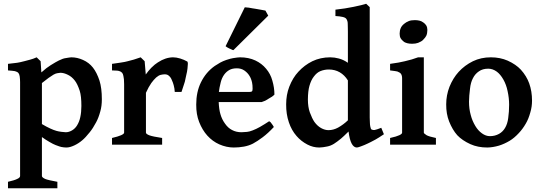

<svg xmlns="http://www.w3.org/2000/svg" viewBox="-20 -777 2908 1031"><path d="M417 -208Q417 -261.2 408.2 -289.1Q396 -326.2 381.8 -344.2Q365.7 -365.2 345.2 -375Q323.2 -386.2 304.2 -386.2Q299.3 -386.2 287.1 -383.8Q279.3 -382.8 267.1 -376Q258.3 -371.1 241.2 -358.9Q223.1 -345.7 205.1 -331.1V-110.8Q230.5 -95.7 250 -86.9Q269 -78.1 283.2 -74.2Q293 -71.3 309.1 -69.1Q325.2 -66.9 333 -66.9Q350.1 -66.9 366.9 -76.9Q383.8 -86.9 394 -104Q406.2 -124 411.1 -147.9Q417 -174.8 417 -208ZM526.9 -244.1Q526.9 -208 519 -180.2Q509.3 -144 496.1 -120.1Q479 -87.9 461.9 -66.9Q439 -38.1 421.9 -23.9Q401.9 -6.8 378.9 3.9Q355 15.1 336.9 15.1Q323.7 15.1 309.1 12.2Q303.2 11.2 278.8 2Q265.6 -2.9 245.1 -15.1Q225.1 -26.4 205.1 -41V168Q205.1 175.8 223.1 184.1Q241.2 190.9 288.1 199.2V233.9H22.9V199.2Q57.1 191.4 71.8 184.1Q87.9 177.2 87.9 168V-335.9Q87.9 -350.1 85.9 -366.2Q84 -378.4 79.1 -384.8Q73.2 -391.6 60.1 -395Q48.8 -397 22.9 -398.9V-434.1Q49.8 -437 71.8 -439.9Q85.9 -441.9 109.9 -448.2L143.1 -457Q158.2 -460.9 176.8 -469.2L198.2 -448.2L202.1 -388.2Q231 -414.1 252 -426.8Q280.8 -444.8 295.9 -452.1Q318.8 -463.4 332 -464.8Q354 -468.8 362.8 -469.2Q395 -469.2 425.8 -455.1Q458 -440.9 479 -414.1Q500 -387.2 514.2 -344.2Q526.9 -304.2 526.9 -244.1Z M985.4 -446.8Q988.3 -445.3 988.8 -435.1Q988.8 -429.2 986.8 -409.2Q984.9 -392.1 980.5 -375Q978.5 -369.1 976.6 -357.2Q974.6 -345.2 972.7 -338.9Q970.7 -332 967 -321Q963.4 -310.1 962.4 -307.1Q956.5 -287.1 954.6 -283.2H918.5Q917.5 -302.2 912.6 -319.8Q909.7 -332 901.4 -350.1Q896.5 -362.3 885.7 -371.1Q877.9 -377.9 864.7 -377.9Q855 -377.9 842.8 -375Q831.5 -372.1 818.4 -360.8Q805.2 -348.6 792.5 -331.1Q778.3 -311 763.7 -278.8V-64.9Q763.7 -57.1 783.7 -49.8Q799.8 -43.9 850.6 -36.1V0H581.5V-36.1Q646.5 -51.3 646.5 -64.9V-324.2Q646.5 -344.2 645.5 -351.1Q644 -361.8 642.6 -369.1Q641.6 -374 639.6 -379.9Q638.7 -381.8 637.2 -383.3Q635.7 -384.8 635.7 -386.2Q630.9 -391.1 628.4 -392.1Q622.6 -395 618.7 -396Q610.8 -397.9 604.5 -397.9Q590.3 -397.9 581.5 -398.9V-434.1Q591.3 -436 608.4 -438Q625.5 -439.9 628.4 -440.9Q654.3 -444.8 665.5 -448.2L698.7 -457Q712.9 -460.9 735.4 -469.2L756.8 -448.2L762.7 -377Q776.4 -396.5 792.5 -413.1Q811.5 -432.1 827.6 -441.9Q849.6 -456.1 867.7 -461.9Q887.7 -468.8 908.7 -469.2Q926.8 -469.2 947.5 -462.9Q968.3 -456.5 985.4 -446.8Z M1233.4 -507.8Q1229.5 -507.8 1223.6 -511.2Q1221.7 -512.2 1217 -514.2Q1212.4 -516.1 1210.4 -517.1Q1202.6 -521 1199.7 -522.9Q1193.8 -526.9 1191.4 -528.8L1294.4 -737.8L1316.4 -735.8Q1322.3 -734.9 1335 -732.4Q1347.7 -730 1350.6 -730Q1362.8 -728 1384.3 -724.1Q1402.3 -721.2 1405.3 -720.2L1420.4 -692.9ZM1183.6 -376Q1171.4 -358.9 1165.5 -335.9Q1157.7 -305.2 1155.3 -283.2H1318.4Q1329.6 -283.2 1333.5 -287.1Q1336.4 -290 1336.4 -300.8Q1336.4 -320.8 1333.5 -334Q1328.6 -356 1319.3 -370.1Q1309.6 -386.2 1292.5 -398.2Q1275.4 -410.2 1251.5 -410.2Q1227.5 -410.2 1211.4 -401.1Q1195.3 -392.1 1183.6 -376ZM1453.6 -269Q1446.8 -262.2 1440.4 -257.8Q1433.6 -252.9 1422.4 -247.1Q1421.4 -246.1 1414.3 -241.9Q1407.2 -237.8 1403.3 -235.8Q1399.4 -233.9 1392.8 -231.9Q1386.2 -230 1385.3 -229H1154.3Q1156.2 -188 1163.6 -164.1Q1171.4 -136.2 1188.5 -112.8Q1204.6 -89.8 1225.6 -79.1Q1248 -66.9 1276.4 -66.9Q1286.1 -66.9 1306.6 -68.8Q1318.8 -69.8 1337.4 -77.1Q1355.5 -84 1375.5 -95.2Q1403.3 -111.3 1425.3 -126Q1429.2 -124 1432.6 -121.1Q1436.5 -117.2 1440.4 -110.8Q1442.4 -107.9 1443.8 -106Q1445.3 -104 1446.3 -102.1Q1447.3 -100.1 1448.5 -98.1Q1449.7 -96.2 1450.7 -95.2Q1419.9 -62 1390.6 -40Q1361.3 -18.1 1338.4 -5.9Q1316.4 5.4 1289.6 10.3Q1262.7 15.1 1235.4 15.1Q1196.3 15.1 1157.2 -2Q1121.1 -18.1 1093.3 -48.8Q1066.4 -78.6 1049.3 -122.1Q1033.2 -163.1 1033.7 -215.8Q1033.7 -282.7 1058.6 -334Q1085.4 -389.2 1133.3 -422.9Q1144.5 -430.7 1162.6 -440.9Q1176.8 -448.7 1195.3 -455.1Q1219.2 -462.9 1231.4 -464.8Q1255.4 -468.8 1268.6 -469.2Q1315.4 -469.2 1351.6 -452.1Q1385.7 -436 1408.7 -408.2Q1432.6 -380.4 1442.4 -344.2Q1453.6 -306.2 1453.6 -269Z M2041.5 -56.2Q2011.7 -36.1 1996.6 -27.8Q1966.8 -11.7 1953.6 -5.9Q1937.5 2 1918.5 8.8Q1903.3 14.6 1896.5 15.1Q1862.3 15.1 1851.6 -70.8Q1823.7 -43 1810.5 -32.2Q1789.6 -15.1 1773.4 -4.9Q1755.4 6.3 1736.3 9.8Q1714.4 14.6 1694.3 15.1Q1661.1 15.1 1630.4 -1Q1596.2 -19 1572.3 -46.9Q1545.4 -77.6 1531.2 -120.1Q1516.1 -164.1 1516.6 -216.8Q1516.6 -267.6 1533.2 -311Q1552.2 -359.9 1582.5 -392.1Q1614.7 -427.2 1657.2 -448.2Q1700.7 -469.2 1753.4 -469.2Q1776.4 -469.2 1799.3 -462.9Q1823.2 -457 1848.1 -439.9V-606.9Q1848.1 -616.7 1847.7 -630.9Q1847.2 -645 1847.2 -649.9Q1847.2 -664.1 1840.3 -674.8Q1835.4 -682.6 1820.3 -686Q1803.2 -689.9 1781.2 -690.9V-725.1Q1834.5 -731 1878.4 -740.2Q1926.3 -750 1946.3 -756.8L1965.3 -738.8V-146Q1965.3 -140.1 1965.8 -130.6Q1966.3 -121.1 1966.3 -117.2Q1966.3 -108.4 1968.3 -98.1Q1969.2 -93.3 1971.2 -86.9Q1972.2 -83 1976.3 -81.1Q1980.5 -79.1 1983.4 -79.1H1992.2Q1994.1 -79.1 2006.3 -83Q2018.6 -86.9 2027.3 -90.8ZM1848.1 -130.9V-345.2Q1830.1 -374 1804.2 -388.9Q1778.3 -403.8 1745.6 -403.8Q1721.7 -403.8 1700.2 -395Q1681.2 -387.2 1665.5 -366.2Q1650.4 -347.2 1641.6 -315.9Q1633.8 -289.1 1633.3 -243.2Q1633.3 -203.1 1643.6 -173.8Q1655.8 -140.6 1668.5 -122.1Q1684.6 -100.1 1704.6 -89.1Q1724.6 -78.1 1744.1 -78.1Q1770 -78.1 1795.4 -91.8Q1824.2 -107.9 1848.1 -130.9Z M2074.7 0V-36.1Q2109.9 -43.9 2124 -50.8Q2139.2 -57.6 2139.2 -64.9V-315.9V-356.9Q2139.2 -372.1 2132.8 -380.9Q2127.9 -387.7 2113.8 -393.1Q2106.9 -395 2074.7 -398.9V-434.1Q2125.5 -440.9 2153.8 -448.2Q2192.9 -457 2225.1 -469.2H2255.9V-64.9Q2255.9 -60.1 2271 -50.8Q2283.2 -43.9 2320.8 -36.1V0ZM2274.9 -616.2Q2274.9 -598.1 2269 -585Q2265.1 -576.2 2251 -562Q2243.2 -554.2 2225.1 -546.9Q2211.9 -542 2192.9 -542Q2178.7 -542 2167 -544.9Q2153.8 -547.9 2146 -555.2Q2136.2 -563 2131.1 -572Q2126 -581.1 2126 -596.2Q2126 -612.8 2131.8 -626Q2136.7 -638.2 2149.9 -648.9Q2159.7 -657.7 2175.8 -664.1Q2188 -668.9 2208 -668.9Q2221.2 -668.9 2232.9 -666Q2242.7 -664.1 2253.9 -655.8Q2262.7 -649.9 2269 -640.1Q2274.9 -629.9 2274.9 -616.2Z M2713.9 -214.8Q2713.9 -251 2705.6 -288.1Q2698.7 -322.3 2682.9 -350.1Q2667 -377.9 2647.9 -392.1Q2626 -408.2 2601.6 -408.2Q2571.8 -408.2 2551.8 -394Q2530.8 -379.9 2519.5 -356.9Q2507.3 -334 2503.9 -300.8Q2499 -263.7 2498.5 -231Q2498.5 -191.9 2507.8 -159.2Q2515.6 -128.4 2532.7 -100.1Q2546.9 -76.2 2567.9 -61Q2588.9 -45.9 2610.8 -45.9Q2637.7 -45.9 2659.7 -58.1Q2679.7 -69.3 2691.9 -89.8Q2705.1 -111.8 2709 -143.1Q2713.9 -177.7 2713.9 -214.8ZM2836.9 -236.8Q2836.9 -203.6 2827.6 -172.9Q2817.9 -137.7 2803.7 -113.8Q2786.6 -84 2765.6 -62Q2741.7 -36.1 2716.8 -21Q2688 -3.9 2659.7 4.9Q2626.5 14.6 2596.7 15.1Q2545.9 15.1 2505.9 -2.9Q2461.9 -22.9 2435.5 -50.8Q2409.7 -79.6 2391.6 -125Q2375.5 -166 2376 -216.8Q2376 -265.6 2393.6 -311Q2412.6 -357.9 2442.9 -391.1Q2475.1 -426.3 2519.5 -448.2Q2563 -469.2 2615.7 -469.2Q2665.5 -469.2 2706.5 -451.2Q2750.5 -431.2 2776.9 -402.8Q2807.6 -368.7 2821.8 -329.1Q2836.9 -286.6 2836.9 -236.8Z"/></svg>

Font: Gentium Basic
Style: Bold
Weight: 700
Designer: J. Victor Gaultney and Annie Olsen
Foundry: SIL International
Version: Version 1.100